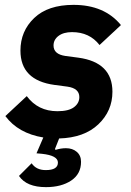

<svg xmlns="http://www.w3.org/2000/svg" viewBox="-20 -557 537 789"><path d="M169 212Q89 212 58 166L110 114Q129 142 168 142Q218 142 218 111Q218 82 152 75L130 73L158 8Q55 -9 2 -80L90 -162Q136 -100 216 -100Q262 -100 284 -116.5Q306 -133 306 -158Q306 -194 257 -201L204 -208Q64 -227 64 -349Q64 -429 120.5 -483Q177 -537 282 -537Q409 -537 477 -454L389 -372Q348 -425 276 -425Q241 -425 220.5 -409.5Q200 -394 200 -370Q200 -334 249 -327L302 -320Q442 -301 442 -180Q442 -101 384 -46Q326 9 223 12L206 55L208 59Q230 52 251 52Q278 52 295.5 67Q313 82 313 108Q313 158 272.5 185Q232 212 169 212Z"/></svg>

Font: Aneliza
Style: Bold Italic
Weight: 700
Italic angle: -11.31°
Designer: Mike Abbink, Paul van der Laan, Pieter van Rosmalen
Foundry: Bold Monday
Version: Version 3.0